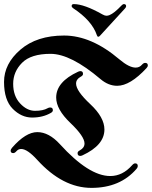

<svg xmlns="http://www.w3.org/2000/svg" viewBox="-45 -891 739 933"><path d="M0 0ZM303.2 -712.4ZM567.9 -860.8Q567.9 -856 562.5 -850.1L440.9 -717.3Q436.5 -712.4 432.4 -712.4Q428.2 -712.4 425.8 -719.7Q402.3 -790.5 310.5 -851.1Q303.2 -856 303.2 -861.8Q303.2 -871.1 313.5 -871.1Q364.3 -871.1 453.1 -820.8Q464.4 -814.5 471.9 -814.5Q479.5 -814.5 486.8 -817.4Q510.3 -827.1 545.4 -864.3Q551.8 -871.1 557.1 -871.1Q567.9 -871.1 567.9 -860.8ZM535.2 -602.5Q582.5 -562.5 614.3 -562.5Q632.8 -562.5 645 -576.7Q652.8 -585.4 660.2 -585.4Q673.3 -585.4 673.3 -573.2Q673.3 -566.9 667 -560.1Q587.4 -474.1 524.4 -474.1Q481.9 -474.1 443.8 -506.3Q298.8 -629.4 200.7 -629.4Q105.5 -629.4 62.3 -585.9Q19 -542.5 19 -483.6Q19 -424.8 52.5 -388.7Q85.9 -352.5 125.2 -352.5Q164.6 -352.5 186.5 -365.2Q192.4 -368.7 198.7 -368.7Q211.9 -368.7 211.9 -355.5Q211.9 -347.7 202.1 -342.3Q163.1 -319.8 111.1 -319.8Q59.1 -319.8 16.8 -362.3Q-25.4 -404.8 -25.4 -492.9Q-25.4 -581.1 54.2 -649.7Q133.8 -718.3 266.4 -718.3Q398.9 -718.3 535.2 -602.5ZM6.8 -158.7Q6.8 -165.5 14.2 -173.8Q80.1 -249 136.2 -249Q192.4 -249 245.6 -190.9Q386.7 -35.6 490.7 -35.6Q550.8 -35.6 597.2 -88.4Q605 -97.2 611.8 -97.2Q624.5 -97.2 624.5 -84Q624.5 -77.6 618.7 -70.8Q539.1 22 399.4 22Q259.8 22 136.2 -113.8Q87.9 -167 58.1 -167Q44.4 -167 35.6 -157Q26.9 -147 19.5 -147Q6.8 -147 6.8 -158.7ZM228 -417Q228 -493.2 334.5 -542.5Q340.8 -545.4 345.7 -545.4Q358.4 -545.4 358.4 -531.7Q358.4 -523.9 347.2 -518.1Q324.7 -505.9 324.7 -484.9Q324.7 -449.2 393.6 -385Q462.4 -320.8 462.4 -261.7Q462.4 -185.5 356 -136.2Q349.6 -133.3 344.7 -133.3Q332 -133.3 332 -147Q332 -154.8 343.3 -160.6Q365.7 -172.9 365.7 -193.8Q365.7 -228 296.9 -293.7Q228 -359.4 228 -417Z"/></svg>

Font: UnifrakturMaguntia
Style: Book
Weight: 400
Designer: j. 'mach' wust, Gerrit Ansmann, Georg Duffner, based on a font by Peter Wiegel, original typeface by Carl Albert Fahrenw
Version: Version 2017-03-19